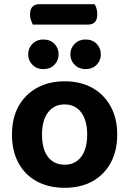

<svg xmlns="http://www.w3.org/2000/svg" viewBox="-20 -879 615 914"><path d="M400 -762H136Q132 -770 127.5 -782.5Q123 -795 123 -809Q123 -836 135 -847.5Q147 -859 166 -859H430Q436 -851 439.5 -838.5Q443 -826 443 -812Q443 -785 431.5 -773.5Q420 -762 400 -762ZM538 -239Q538 -161 507 -104Q476 -47 420 -16Q364 15 288 15Q212 15 155.5 -15.5Q99 -46 68 -103Q37 -160 37 -239Q37 -317 68.5 -373.5Q100 -430 156.5 -461Q213 -492 288 -492Q363 -492 419 -461Q475 -430 506.5 -373Q538 -316 538 -239ZM287 -382Q238 -382 209 -344.5Q180 -307 180 -239Q180 -169 208.5 -132Q237 -95 288 -95Q338 -95 366.5 -132.5Q395 -170 395 -239Q395 -306 366.5 -344Q338 -382 287 -382ZM259 -620Q259 -591 239 -570.5Q219 -550 186 -550Q155 -550 134.5 -570.5Q114 -591 114 -620Q114 -650 134.5 -670.5Q155 -691 186 -691Q219 -691 239 -670.5Q259 -650 259 -620ZM460 -620Q460 -591 440 -570.5Q420 -550 387 -550Q356 -550 335.5 -570.5Q315 -591 315 -620Q315 -650 335.5 -670.5Q356 -691 387 -691Q420 -691 440 -670.5Q460 -650 460 -620Z"/></svg>

Font: BalooTamma2Bold
Style: Bold
Weight: 700
Designer: Divya Kowshik, Shuchita Grover and Ek Type
Foundry: Ek Type
Version: Version 1.700